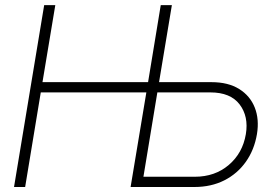

<svg xmlns="http://www.w3.org/2000/svg" viewBox="-20 -748 1088 768"><path d="M36.1 0 156.7 -727.5H201.2L149.9 -419.4H572.3L623 -727.5H667.5L616.2 -419.4H825.7Q892.6 -419.4 936.5 -392.1Q980.5 -364.7 999 -317.9Q1017.6 -271 1007.8 -211.4Q997.1 -148.4 963.4 -100.8Q929.7 -53.2 877.2 -26.6Q824.7 0 757.3 0H502.4L565.4 -378.4H143.1L80.6 0ZM609.4 -378.4 553.7 -41H759.3Q839.8 -41 895.3 -88.4Q950.7 -135.7 963.4 -211.4Q975.1 -282.2 938.5 -330.3Q901.9 -378.4 821.3 -378.4Z"/></svg>

Font: Inter Display ExtraLight
Style: Italic
Weight: 200
Italic angle: -9.39999°
Designer: Rasmus Andersson
Foundry: rsms
Version: Version 4.000;git-a52131595